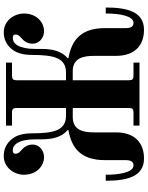

<svg xmlns="http://www.w3.org/2000/svg" viewBox="98 -862 788 1024"><g transform="rotate(-90 492.0 -350.0)"><path d="M40 -180C40 -64 63 24 159 24C241 24 298 -24 298 -126V-243C298 -301 310 -356 380 -356H428V-56C428 -38 422 -32 404 -32H334V0H670V-32H600C582 -32 576 -38 576 -56V-356H624C694 -356 706 -301 706 -243V-126C706 -24 763 24 845 24C941 24 964 -64 964 -180H932C932 -109 920 -32 882 -32C864 -32 854 -44 854 -74V-185C854 -310 792 -362 694 -379V-384C734 -416 743 -471 743 -522V-554C743 -646 772 -676 802 -676C810 -676 820 -674 820 -661C820 -649 813 -640 803 -632C784 -616 771 -597 771 -570C771 -536 800 -509 840 -509C877 -509 932 -541 932 -618C932 -664 897 -724 832 -724C797 -724 764 -711 738 -676C720 -652 711 -616 711 -572C711 -454 694 -392 617 -392H576V-656C576 -674 582 -680 600 -680H670V-712H334V-680H404C422 -680 428 -674 428 -656V-392H387C310 -392 293 -454 293 -572C293 -616 284 -652 266 -676C240 -711 207 -724 172 -724C107 -724 72 -664 72 -618C72 -541 127 -509 164 -509C204 -509 233 -536 233 -570C233 -597 220 -616 201 -632C191 -640 184 -649 184 -661C184 -674 194 -676 202 -676C232 -676 261 -646 261 -554V-522C261 -471 270 -416 310 -384V-379C212 -362 150 -310 150 -185V-74C150 -44 140 -32 122 -32C84 -32 72 -109 72 -180Z"/></g></svg>

Font: Old Standard
Style: Bold
Weight: 700
Designer: Alexey Kryukov <alexios@thessalonica.org.ru>
Version: Version 2.0.2